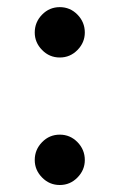

<svg xmlns="http://www.w3.org/2000/svg" viewBox="-20 -513 340 546"><path d="M150 -349.5Q120.5 -349.5 99.7 -370.8Q78.8 -392.1 78.8 -420.5Q78.8 -450 99.7 -471.4Q120.5 -492.7 150 -492.7Q179.5 -492.7 200.3 -471.4Q221.2 -450 221.2 -420.5Q221.2 -392.1 200.3 -370.8Q179.5 -349.5 150 -349.5ZM150 13.1Q120.5 13.1 99.7 -8.2Q78.8 -29.5 78.8 -57.9Q78.8 -87.4 99.7 -108.8Q120.5 -130.1 150 -130.1Q179.5 -130.1 200.3 -108.8Q221.2 -87.4 221.2 -57.9Q221.2 -29.5 200.3 -8.2Q179.5 13.1 150 13.1Z"/></svg>

Font: Adobe Variable Font Prototype
Style: Regular
Weight: 389
Designer: Frank Grießhammer
Foundry: Adobe
Version: Version 1.004;hotconv 1.0.113;makeotfexe 2.5.65598